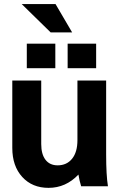

<svg xmlns="http://www.w3.org/2000/svg" viewBox="-20 -909 591 937"><path d="M506.8 0H376Q367.2 -28.3 362.8 -57.1Q301.3 7.8 216.8 7.8Q137.2 7.8 88.6 -45.4Q40 -98.6 40 -187V-516.1H181.2V-206.1Q181.2 -156.2 202.1 -129.2Q223.1 -102.1 261.2 -102.1Q305.7 -102.1 331.8 -134.3Q357.9 -166.5 357.9 -225.1V-516.1H498V-155.8Q498 -54.2 506.8 0ZM250 -576.2H110.8V-695.8H250ZM449.2 -576.2H310.1V-695.8H449.2ZM227.1 -751 85.9 -889.2H251L332 -751Z"/></svg>

Font: LT Superior
Style: Bold
Weight: 400
Designer: Daniel Lyons
Foundry: LyonsType
Version: Version 1.000